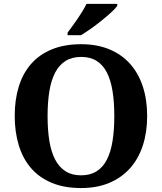

<svg xmlns="http://www.w3.org/2000/svg" viewBox="-20 -951 827 981"><path d="M731.9 -357.9Q731.9 -275.4 709.7 -207.5Q687.5 -139.6 644.3 -91.3Q601.1 -43 538.3 -16.6Q475.6 9.8 394 9.8Q308.6 9.8 244.9 -16.6Q181.2 -43 139.2 -91.3Q97.2 -139.6 76.2 -207.8Q55.2 -275.9 55.2 -358.9Q55.2 -441.9 76.2 -509.5Q97.2 -577.1 139.4 -625Q181.6 -672.9 245.4 -699Q309.1 -725.1 395 -725.1Q476.1 -725.1 538.8 -699Q601.6 -672.9 644.5 -624.8Q687.5 -576.7 709.7 -509Q731.9 -441.4 731.9 -357.9ZM223.1 -357.9Q223.1 -286.1 232.4 -230Q241.7 -173.8 262.2 -135Q282.7 -96.2 315.2 -75.7Q347.7 -55.2 394 -55.2Q440.9 -55.2 473.4 -75.7Q505.9 -96.2 525.9 -135Q545.9 -173.8 554.9 -230Q564 -286.1 564 -357.9Q564 -429.7 554.9 -485.8Q545.9 -542 525.9 -580.8Q505.9 -619.6 473.6 -639.9Q441.4 -660.2 395 -660.2Q348.1 -660.2 315.4 -639.9Q282.7 -619.6 262.2 -580.8Q241.7 -542 232.4 -485.8Q223.1 -429.7 223.1 -357.9ZM325.2 -784.2Q335.9 -798.3 349.4 -816.9Q362.8 -835.4 376.5 -855.2Q390.1 -875 402.1 -894.8Q414.1 -914.6 421.9 -931.2H579.1V-920.9Q569.8 -907.7 548.3 -887.9Q526.9 -868.2 500.2 -846.7Q473.6 -825.2 445.1 -804.9Q416.5 -784.7 393.1 -771H325.2Z"/></svg>

Font: Droid Serif
Style: Bold
Weight: 700
Designer: Monotype Design team
Foundry: Monotype Imaging Inc.
Version: Version 1.03